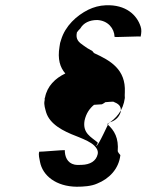

<svg xmlns="http://www.w3.org/2000/svg" viewBox="-20 -626 623 729"><path d="M228 -347C190 -329 159 -299 151 -256C148 -253 151 -247 149 -243C146 -228 152 -212 155 -200C169 -154 220 -128 270 -109C271 -109 278 -106 280 -105C302 -96 325 -86 338 -73C344 -67 354 -56 351 -41C345 -14 322 -1 290 0C278 0 273 1 263 -1C235 -7 226 -32 226 -56C223 -57 131 -49 129 -50C125 -38 130 -23 132 -11C142 41 193 82 271 83C297 83 327 81 349 71C394 53 431 16 437 -37C433 -42 429 -46 427 -52C431 -101 415 -131 387 -155C421 -175 448 -207 454 -254C454 -260 453 -268 454 -276C458 -363 399 -396 338 -424C335 -426 333 -429 331 -432C316 -440 305 -447 296 -454C280 -465 266 -476 272 -503C276 -509 280 -513 285 -518C297 -539 320 -550 349 -550C390 -548 414 -518 415 -486C418 -484 511 -489 514 -487C517 -501 518 -514 514 -525C500 -569 458 -609 382 -606C357 -605 336 -599 315 -589C271 -567 228 -528 212 -475C209 -467 207 -459 206 -449C198 -401 208 -370 228 -347ZM395 -161C395 -168 353 -68 345 -72C348 -76 351 -80 351 -85C326 -106 293 -120 301 -168C307 -196 321 -215 337 -228C346 -229 357 -229 367 -230C372 -233 377 -235 380 -238C392 -239 403 -240 410 -240C427 -233 443 -225 438 -200C431 -178 414 -166 395 -161Z"/></svg>

Font: Ugly Stick
Style: It
Weight: 400
Designer: Stig
Foundry: Cannot Into Space Fonts
Version: Version 0.99